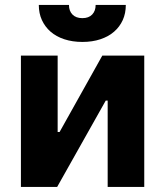

<svg xmlns="http://www.w3.org/2000/svg" viewBox="-20 -740 654 760"><path d="M62.8 0H206.2L398.6 -341.8H406.2V0H551V-520H385L215.8 -217.4H208.2V-520H62.8ZM133.6 -720.4Q133.6 -687.3 145.9 -660.5Q158.3 -633.7 180.3 -614.5Q202.4 -595.2 234.6 -584.6Q266.7 -574 306.2 -574Q345.7 -574 377.4 -584.6Q409.2 -595.2 431.5 -614.5Q453.7 -633.7 465.9 -660.5Q478 -687.3 478 -720.4H358.6Q358.6 -696.8 344.9 -682.5Q331.3 -668.2 306 -668.2Q280.8 -668.2 266.9 -682.4Q253 -696.7 253 -720.4Z"/></svg>

Font: Fixel Variable
Style: Regular
Weight: 100
Width: 3
Designer: AlfaBravo + MacPaw
Foundry: Kyrylo Tkachov, Marchela Mozhyna, Serhii Makarenko, Maria Weinstein, Zakhar Kryvoshyya
Version: Version 1.211